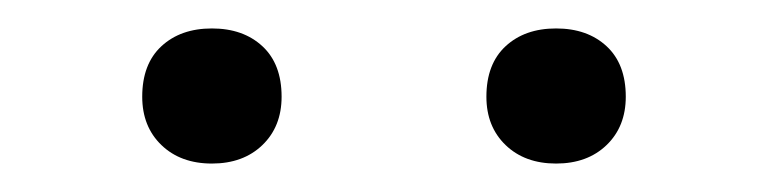

<svg xmlns="http://www.w3.org/2000/svg" viewBox="-20 -920 540 135"><path d="M129 -805Q107 -805 93.5 -818Q80 -831 80 -852Q80 -875 93.5 -887.5Q107 -900 129 -900Q151 -900 164.5 -887.5Q178 -875 178 -852Q178 -831 164.5 -818Q151 -805 129 -805ZM371 -805Q349 -805 335.5 -818Q322 -831 322 -852Q322 -875 335.5 -887.5Q349 -900 371 -900Q393 -900 406.5 -887.5Q420 -875 420 -852Q420 -831 406.5 -818Q393 -805 371 -805Z"/></svg>

Font: M PLUS 1 Code ExtraLight
Style: Regular
Weight: 250
Designer: Coji Morishita
Foundry: UNDERFOREST DESIGN
Version: Version 1.002